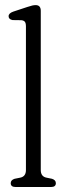

<svg xmlns="http://www.w3.org/2000/svg" viewBox="-20 -750 257 770"><path d="M143.5 -706.5V-68Q143.5 -42 166.5 -37.5L188.5 -33Q204 -28 204 -15.5Q204 0 184.5 0H42.5Q23 0 23 -15.5Q23 -28 38.5 -33L61 -37.5Q84 -42 84 -68V-644Q84 -657 79.8 -662.5Q75.5 -668 65.5 -669L30.5 -669.5Q14.5 -672.5 14.5 -685Q14.5 -697 33.5 -703.5L89.5 -722Q103 -726.5 110 -728Q117 -729.5 123 -729.5Q143.5 -729.5 143.5 -706.5Z"/></svg>

Font: Fraunces 144pt S100 Light
Style: Regular
Weight: 300
Version: Version 1.000; ttfautohint (v1.8.3)